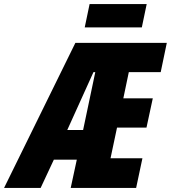

<svg xmlns="http://www.w3.org/2000/svg" viewBox="-82 -925 841 945"><path d="M335 -790H616L640 -905H359ZM-62 0H118L183 -139H296L266 0H588L619 -146H462L494 -297H639L670 -441H525L552 -570H709L739 -714H289ZM249 -285 378 -570H387L327 -285Z"/></svg>

Font: Noto Sans ExtraCondensed Black
Style: Italic
Weight: 900
Width: 2
Italic angle: -12°
Designer: Monotype Design Team
Foundry: Monotype Imaging Inc.
Version: Version 2.013